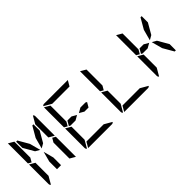

<svg xmlns="http://www.w3.org/2000/svg" viewBox="96 -2036 3072 3072"><g transform="rotate(-45 1632.0 -500.0)"><path d="M212 -746V-887H238L342 -707L392 -521L317 -564ZM664 -523 717 -493V-41Q717 -41 717 -39L624 -93V-95V-103V-113V-218V-454ZM192 -218V-134L118 -6Q99 -18 99 -41V-483L192 -430ZM474 -707 578 -887H604V-746L499 -564L424 -521ZM454 -287V-113H362V-287L408 -460ZM698 -994Q717 -982 717 -959V-517L624 -570V-607V-782V-866ZM99 -959Q99 -959 99 -961L192 -907V-905V-895V-887V-782V-578V-546L152 -477L99 -507Z M1203 -500 1123 -454H1028H1008L985 -467L1031 -546H1123ZM1440 -546 1463 -533 1417 -454H1325L1245 -500L1325 -546ZM1008 -218V-134L934 -6Q915 -18 915 -41V-483L1008 -430ZM1049 -907 921 -981Q933 -1000 956 -1000H1492Q1492 -1000 1494 -1000L1440 -907H1437H1406H1270H1178ZM1399 -93 1527 -19Q1515 0 1492 0H956Q956 0 954 0L1008 -93H1011H1042H1178H1270ZM915 -959Q915 -959 915 -961L1008 -907V-905V-895V-887V-782V-578V-546L968 -477L915 -507Z M1824 -218V-134L1750 -6Q1731 -18 1731 -41V-483L1824 -430ZM2215 -93 2343 -19Q2331 0 2308 0H1772Q1772 0 1770 0L1824 -93H1827H1858H1994H2086ZM1731 -959Q1731 -959 1731 -961L1824 -907V-905V-895V-887V-782V-578V-546L1784 -477L1731 -507Z M2835 -500 2755 -454H2660H2640L2617 -467L2663 -546H2755ZM2640 -218V-134L2566 -6Q2547 -18 2547 -41V-483L2640 -430ZM2922 -707 3026 -887H3052V-746L2947 -564L2872 -521ZM3052 -254V-113H3026L2922 -293L2872 -479L2947 -436ZM2547 -959Q2547 -959 2547 -961L2640 -907V-905V-895V-887V-782V-578V-546L2600 -477L2547 -507Z"/></g></svg>

Font: DSEG14 Modern
Style: Regular
Weight: 400
Designer: Keshikan(Twitter:@keshinomi_88pro)
Version: Version 0.46